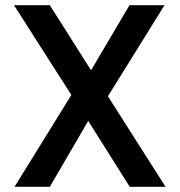

<svg xmlns="http://www.w3.org/2000/svg" viewBox="-20 -720 693 740"><path d="M36 0 255 -354 34 -700H172L331 -449L479 -700H614L396 -349L618 0H480L320 -254L172 0Z"/></svg>

Font: DM Sans 10pt SemiBold
Style: Regular
Weight: 600
Version: Version 4.004;gftools[0.9.30]